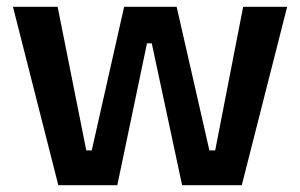

<svg xmlns="http://www.w3.org/2000/svg" viewBox="-20 -543 880 563"><path d="M151 0 18 -523H149L233 -102H249L344 -523H498L594 -102H611L693 -523H822L689 0H514L425 -416H411L324 0Z"/></svg>

Font: Bricolage Grotesque SemiBold
Style: Regular
Weight: 600
Designer: Mathieu Triay
Foundry: Atelier Triay
Version: Version 1.000;gftools[0.9.30]